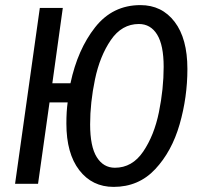

<svg xmlns="http://www.w3.org/2000/svg" viewBox="-20 -720 781 752"><path d="M714 -450Q714 -339 683.5 -233Q653 -127 588 -57.5Q523 12 425 12Q341 12 290.5 -53.5Q240 -119 240 -236Q240 -284 245 -319H174L129 0H39L136 -689H226L185 -394H256Q284 -526 352.5 -613Q421 -700 530 -700Q614 -700 664 -634.5Q714 -569 714 -450ZM621 -458Q621 -543 595.5 -584.5Q570 -626 524 -626Q457 -626 414 -563Q371 -500 352 -409Q333 -318 333 -233Q333 -146 359 -104.5Q385 -63 430 -63Q498 -63 541 -126.5Q584 -190 602.5 -281Q621 -372 621 -458Z"/></svg>

Font: Fira Sans Extra Condensed
Style: Italic
Weight: 400
Width: 3
Italic angle: -8°
Designer: Carrois Corporate & Edenspiekermann AG
Foundry: Carrois Corporate GbR & Edenspiekermann AG
Version: Version 4.203